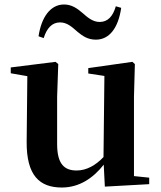

<svg xmlns="http://www.w3.org/2000/svg" viewBox="-20 -821 718 857"><path d="M152 -659 175 -651C189 -696 213 -721 248 -721C280 -721 302 -700 326 -679C348 -661 371 -644 408 -644C468 -644 508 -696 521 -786L497 -793C484 -748 461 -723 425 -723C394 -723 371 -743 346 -765C325 -783 300 -801 266 -801C206 -801 165 -746 152 -659ZM448 12 646 1V-28L578 -35V-389L582 -535L571 -545L374 -517V-493L446 -482L442 -120C407 -83 366 -60 322 -60C267 -60 235 -89 235 -178V-389L240 -535L228 -545L28 -520V-494L102 -481L99 -188C98 -37 157 16 256 16C333 16 395 -25 443 -86Z"/></svg>

Font: GenRyuMin2 TW B
Style: Regular
Weight: 700
Version: Version 2.100;PS 2.1;hotconv 16.6.51;makeotf.lib2.5.65220 DE